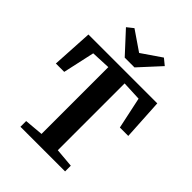

<svg xmlns="http://www.w3.org/2000/svg" viewBox="-272 -1122 1259 1259"><g transform="rotate(45 357.0 -493.0)"><path d="M281 -64.5V-684L147 -678L98.5 -457.5H21L37.5 -743H676L692.5 -457.5H614.5L567.5 -678L432 -684V-64.5L564 -53V0H150V-53ZM221.5 -986 358 -892.5 494.5 -986 538 -950.5 403.5 -804H313L177.5 -951Z"/></g></svg>

Font: Merriweather Text Regular
Style: Bold
Weight: 700
Designer: Eben Sorkin
Foundry: Eben Sorkin
Version: Version 2.100; ttfautohint (v1.7.19-72a1) -l 8 -r 50 -G 200 